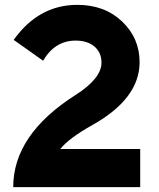

<svg xmlns="http://www.w3.org/2000/svg" viewBox="-20 -767 653 787"><path d="M34.2 0Q34.2 -214.8 288.6 -377Q396 -445.3 396 -510.3Q396 -551.3 367.2 -576.2Q338.4 -600.6 290 -600.6Q205.1 -600.6 156.7 -518.1L36.1 -603.5Q138.7 -747.1 296.9 -747.1Q409.2 -747.1 480.7 -678.7Q552.2 -610.4 552.2 -512.2Q552.2 -363.3 359.4 -254.9Q261.7 -200.2 227.1 -156.2H554.7V0Z"/></svg>

Font: Newest Shape
Style: Bold
Weight: 700
Designer: Wojciech Kalinowski "wmk69" (wmk69@o2.pl)
Foundry: Wojciech Kalinowski "wmk69" (wmk69@o2.pl)
Version: Version 1.0.0; 2022-02-24